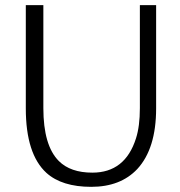

<svg xmlns="http://www.w3.org/2000/svg" viewBox="-20 -720 697 744"><path d="M585 -700V-300Q585 -144 512 -65Q447 4 333.5 4Q220 4 160 -50Q80 -123 80 -300V-700H148V-301Q148 -156 208 -96Q253 -51 338 -51Q465 -51 507 -184Q522 -231 522 -301V-700Z"/></svg>

Font: Antic
Style: Regular
Weight: 400
Version: Version 1.0002